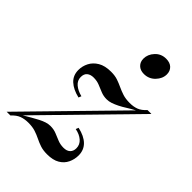

<svg xmlns="http://www.w3.org/2000/svg" viewBox="-268 -870 981 981"><g transform="rotate(45 222.5 -380.0)"><path d="M28 -45Q50 -58 69 -69Q88 -80 104.5 -88.5Q121 -97 136.5 -102Q152 -107 167 -107Q191 -107 210.5 -99Q230 -91 249.5 -83Q269 -75 292 -75Q316 -75 328.5 -87Q341 -99 341 -120Q341 -146 321 -163.5Q301 -181 269 -187L275 -202Q324 -191 349.5 -166Q375 -141 375 -102Q375 -74 363 -48.5Q351 -23 325 -7.5Q299 8 256 8Q228 8 207 1Q186 -6 167 -15.5Q148 -25 126.5 -32Q105 -39 75 -39Q48 -39 26.5 -31Q5 -23 -16 0H-43L419 -472Q396 -460 376.5 -447.5Q357 -435 339 -426Q321 -417 305 -411.5Q289 -406 273 -406Q250 -406 230.5 -414Q211 -422 191.5 -430Q172 -438 148 -438Q126 -438 112.5 -427Q99 -416 99 -393Q99 -368 119 -351Q139 -334 171 -326L165 -311Q118 -322 91.5 -346.5Q65 -371 65 -410Q65 -438 78 -463.5Q91 -489 118.5 -505.5Q146 -522 190 -522Q218 -522 238.5 -515Q259 -508 278 -499Q297 -490 318.5 -483Q340 -476 370 -476Q397 -476 418 -484Q439 -492 460 -515H488ZM259 -686Q259 -717 282.5 -742.5Q306 -768 342 -768Q370 -768 385.5 -753Q401 -738 401 -714Q401 -683 376.5 -657.5Q352 -632 316 -632Q290 -632 274.5 -647Q259 -662 259 -686Z"/></g></svg>

Font: Playfair Display Medium
Style: Italic
Weight: 500
Italic angle: -14°
Designer: Claus Eggers Sørensen
Foundry: Claus Eggers Sørensen
Version: Version 1.203